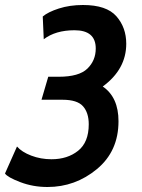

<svg xmlns="http://www.w3.org/2000/svg" viewBox="-24 -734 568 768"><path d="M166 14Q108 14 57 -5.5Q6 -25 -4 -40L44 -148Q63 -126 101 -111.5Q139 -97 182 -97Q246 -97 288.5 -131Q331 -165 331 -237Q331 -283 308 -309Q285 -335 226 -335H142L169 -427H211Q292 -427 325.5 -459.5Q359 -492 359 -540Q359 -613 274 -613Q198 -613 151 -577L147 -668Q168 -686 211.5 -700Q255 -714 308 -714Q402 -714 441.5 -669Q481 -624 481 -559Q481 -457 387 -388Q450 -345 450 -249Q450 -129 363.5 -57.5Q277 14 166 14Z"/></svg>

Font: Cabin
Style: SemiBold Italic
Weight: 600
Designer: Pablo Impallari
Foundry: Pablo Impallari. www.impallari.com Igino Marini. www.ikern.com
Version: Version 1.005